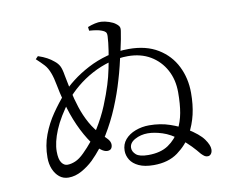

<svg xmlns="http://www.w3.org/2000/svg" viewBox="-82 -875 1164 975"><g transform="rotate(-10 500.0 -387.5)"><path d="M636 -7.4Q588.6 -7.4 559 -21.3Q529.3 -35.1 515.6 -57.3Q501.8 -79.6 501.8 -104.5Q501.8 -138 521.9 -161.6Q542.1 -185.2 575.4 -197.8Q608.8 -210.5 646.5 -210.5Q704.1 -210.5 753.1 -193.6Q802 -176.7 832.7 -157.2Q892.8 -120.1 914.9 -88.9Q937.1 -57.6 937.1 -35.9Q937.1 -21.5 930.3 -12.7Q923.5 -3.9 913.2 -3.9Q903.6 -3.9 897 -8.4Q890.3 -12.8 880.8 -22.3Q864.1 -43.3 842.2 -66.1Q820.3 -89 791.1 -111.6Q748 -145.5 706.6 -158.6Q665.2 -171.7 632.2 -171.7Q596 -171.7 566.3 -155.5Q536.5 -139.2 536.5 -113.1Q536.5 -93.9 554.2 -78.2Q571.8 -62.6 617.1 -62.6Q681 -62.6 720.9 -89.7Q760.9 -116.8 784.7 -161.3Q804.9 -199.9 812.9 -244.6Q821 -289.3 821 -350.2Q821 -415.5 793.5 -465.9Q766.1 -516.4 716.9 -545.8Q667.6 -575.1 600.7 -575.1Q553.4 -575.1 505.7 -561.8Q458 -548.4 413.9 -524.7Q369.9 -501 332.9 -470.2Q295.8 -439.5 269.4 -406.3Q212.5 -331.5 187 -269.9Q161.5 -208.3 161.5 -160.7Q161.5 -121.3 173.8 -103.3Q186.1 -85.3 204.1 -85.3Q222.9 -85.3 244.8 -94.4Q266.7 -103.5 291.5 -128.2Q342.5 -178.5 378 -235.5Q413.4 -292.4 436.4 -348.5Q459.3 -404.6 473.1 -449.6Q484.7 -485.8 493.9 -530.9Q503.1 -576.1 509.8 -619.3Q516.4 -662.5 517.7 -692.1Q518.7 -707.5 512.8 -714.2Q506.9 -720.8 493.8 -725.4Q482.1 -730.1 465.1 -732.8Q448.1 -735.4 430.2 -736.5L427.9 -755.8Q446.3 -763.3 465.4 -767.5Q484.5 -771.7 498.2 -770.7Q516.5 -769.7 537.8 -762.6Q559.2 -755.5 571 -746Q581.3 -738.9 586.3 -730.4Q591.3 -721.9 587.9 -703.8Q586.4 -691.8 581.4 -665.7Q576.4 -639.6 568.6 -605.3Q560.9 -571.1 551.9 -534Q542.9 -496.9 532.3 -462.1Q513.6 -397.3 485.4 -329.5Q457.3 -261.7 418.7 -198.5Q380 -135.3 327.4 -83.2Q300.5 -57.5 266.9 -38.8Q233.2 -20.1 198.7 -20.1Q171.3 -20.1 151.6 -36.2Q131.8 -52.4 120.8 -79Q109.9 -105.6 109.9 -137.7Q109.9 -200.9 130.5 -255.2Q151 -309.5 183.3 -356.3Q215.5 -403.1 250.9 -443.5Q276.2 -473.2 313.8 -502.2Q351.3 -531.3 398.4 -556.1Q445.4 -580.9 499.3 -595.6Q553.2 -610.3 611.6 -610.3Q701.1 -610.3 762 -573.1Q822.9 -536 854 -473.7Q885.1 -411.4 885.1 -336.4Q885.1 -275.6 873.5 -225.4Q861.9 -175.2 835.9 -127.7Q809.8 -79.9 760.5 -43.6Q711.1 -7.4 636 -7.4ZM416.1 -119.1Q400.4 -118.8 381.1 -134.2Q361.7 -149.5 341.1 -176.9Q310.1 -220.4 284 -278.4Q258 -336.4 241.3 -401.5Q226.9 -457.2 220.2 -494Q213.6 -530.7 203.8 -556.6Q193.3 -584.9 177.6 -602Q161.9 -619 138.2 -640.9L151.4 -654.5Q178.4 -645.5 196.9 -635.3Q215.3 -625.2 230 -612.7Q247.2 -599.3 255.4 -583.3Q263.5 -567.4 268.9 -533.8Q275.8 -496.9 285 -453.1Q294.3 -409.2 308.8 -364.3Q323.3 -319.5 346.1 -278.5Q368.9 -237.5 402 -205.4Q416.5 -191.3 429.3 -176.9Q442 -162.4 442 -147.5Q442 -135.5 436.1 -127.5Q430.3 -119.5 416.1 -119.1Z"/></g></svg>

Font: Noto Serif HK ExtraLight
Style: Regular
Weight: 200
Designer: Ryoko NISHIZUKA 西塚涼子 (kana & ideographs); Frank Grießhammer (Latin, Greek & Cyrillic); Wenlong ZHANG 张文龙 (bopomofo); San
Foundry: Adobe
Version: Version 2.002-H1;hotconv 1.1.0;makeotfexe 2.6.0